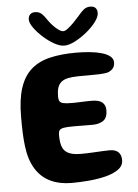

<svg xmlns="http://www.w3.org/2000/svg" viewBox="-59 -895 694 968"><g transform="rotate(-5 288.0 -411.0)"><path d="M264 27Q203.5 27 157.2 5Q111 -17 82.5 -62.8Q54 -108.5 45.5 -179.5Q43.5 -195.5 42.2 -212.5Q41 -229.5 40.2 -247.8Q39.5 -266 39.2 -285.2Q39 -304.5 39 -325.5Q39 -414.5 58 -472.8Q77 -531 114.8 -564.5Q152.5 -598 209.8 -611.8Q267 -625.5 342.5 -625.5Q380 -625.5 414 -622Q448 -618.5 474 -610.8Q500 -603 515 -590.5Q530 -578 530 -560Q530 -540 518.5 -527.8Q507 -515.5 489.5 -511Q474 -508 449.2 -507Q424.5 -506 396.8 -506.2Q369 -506.5 343 -506Q311.5 -505.5 290.5 -500.8Q269.5 -496 257 -485.2Q244.5 -474.5 239 -456.8Q233.5 -439 233.5 -413.5Q233.5 -399 237.8 -390.2Q242 -381.5 256.2 -378Q270.5 -374.5 300 -374.5Q311 -374.5 324.2 -374.8Q337.5 -375 351.2 -375.8Q365 -376.5 377.8 -376.8Q390.5 -377 400.5 -377Q437.5 -377 454 -363Q470.5 -349 470.5 -323.5Q470.5 -285 449 -270.5Q427.5 -256 396.5 -256Q384 -256 370.5 -256Q357 -256 343.8 -256.2Q330.5 -256.5 318 -256.5Q305.5 -256.5 296 -256.5Q264 -256.5 248 -253.5Q232 -250.5 226.8 -242.8Q221.5 -235 221.5 -220.5Q221.5 -199 224 -182Q226.5 -165 233 -152.5Q239.5 -140 251 -131.8Q262.5 -123.5 279.8 -119.2Q297 -115 322 -115Q350 -115 378 -116.5Q406 -118 430 -119.2Q454 -120.5 468.5 -120.5Q498.5 -120.5 513 -106.2Q527.5 -92 527.5 -66Q527.5 -37.5 502.5 -19.2Q477.5 -1 437.8 9Q398 19 352 23Q306 27 264 27ZM287.5 -666Q265.5 -666 237 -682Q208.5 -698 182 -722Q155.5 -746 138 -770.5Q120.5 -795 120.5 -812Q120.5 -829 129.8 -838Q139 -847 154 -847Q175 -847 188.2 -834.8Q201.5 -822.5 215.5 -800.5Q225.5 -786 239 -771.8Q252.5 -757.5 266 -748.2Q279.5 -739 289 -739Q298.5 -739 312.5 -749.8Q326.5 -760.5 342 -776.2Q357.5 -792 370 -806.5Q387.5 -827.5 401.2 -839Q415 -850.5 434.5 -850.5Q469.5 -850.5 469.5 -815Q469.5 -796.5 450.8 -771.2Q432 -746 402.8 -722Q373.5 -698 342.5 -682Q311.5 -666 287.5 -666Z"/></g></svg>

Font: Gluten SemiBold
Style: Regular
Weight: 600
Designer: Tyler Finck
Foundry: Etcetera Type Company
Version: Version 1.300